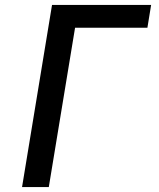

<svg xmlns="http://www.w3.org/2000/svg" viewBox="-20 -755 640 775"><path d="M69 0 190 -735H590L575 -643H283L177 0Z"/></svg>

Font: Iosevka Aile Semibold
Style: Italic
Weight: 600
Italic angle: -9°
Designer: Belleve Invis
Foundry: Belleve Invis
Version: Version 31.1.0; ttfautohint (v1.8.4)